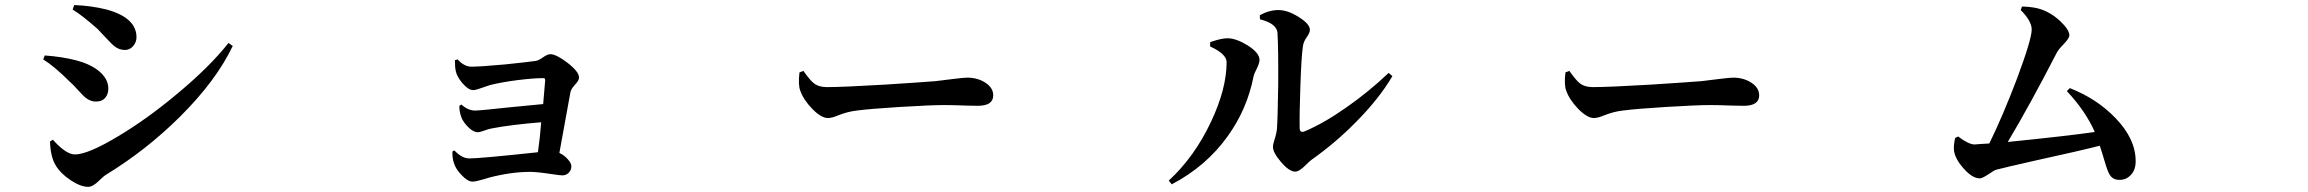

<svg xmlns="http://www.w3.org/2000/svg" viewBox="-20 -724 9040 752"><path d="M325.2 7.8Q295.9 7.8 256.8 -18.1Q217.8 -43.9 198.2 -76.2Q177.7 -109.4 175.8 -169.9L187.5 -176.8Q189.5 -174.8 194.3 -168.9Q241.2 -119.1 273.4 -119.1Q324.2 -119.1 441.4 -189.5Q554.7 -256.8 673.8 -356.4Q800.8 -461.9 875 -555.7L891.6 -543.9Q826.2 -407.2 684.6 -266.6Q553.7 -136.7 397.5 -41Q385.7 -34.2 368.2 -16.6Q343.8 7.8 325.2 7.8ZM355.5 -326.2Q335.9 -326.2 318.4 -338.9Q307.6 -346.7 286.6 -370.1Q265.6 -393.6 252 -405.3Q193.4 -463.9 149.4 -491.2L155.3 -506.8Q221.7 -502 275.9 -488.3Q330.1 -474.6 364.3 -448.2Q404.3 -417 404.3 -377Q404.3 -356.4 393.6 -342.8Q380.9 -326.2 355.5 -326.2ZM469.7 -528.3Q448.2 -528.3 430.7 -541Q418.9 -549.8 395.5 -575.2Q375 -597.7 362.3 -610.4Q301.8 -664.1 264.6 -686.5L270.5 -704.1Q335.9 -702.1 398.4 -686.5Q514.6 -654.3 514.6 -578.1Q514.6 -558.6 501.5 -543.5Q488.3 -528.3 469.7 -528.3Z M1831.1 -12.7Q1811.5 -12.7 1787.1 -39.1Q1765.6 -61.5 1758.8 -83Q1751 -102.5 1752 -130.9L1759.8 -134.8Q1789.1 -103.5 1818.4 -103.5Q1859.4 -103.5 2080.1 -127Q2085 -127.9 2086.9 -127.9Q2095.7 -189.5 2099.6 -245.1Q1979.5 -235.4 1904.3 -220.7Q1893.6 -218.8 1876.5 -212.4Q1859.4 -206.1 1850.6 -206.1Q1835 -206.1 1815.4 -224.6Q1796.9 -242.2 1788.1 -261.7Q1778.3 -287.1 1779.3 -309.6L1787.1 -314.5Q1813.5 -291 1840.8 -291Q1859.4 -291 1975.6 -303.7Q2071.3 -313.5 2107.4 -316.4Q2113.3 -379.9 2115.2 -408.2Q2116.2 -418 2108.4 -418Q2069.3 -418 2006.8 -410.2Q1946.3 -402.3 1902.3 -391.6Q1888.7 -387.7 1867.2 -379.9Q1843.8 -371.1 1833 -371.1Q1814.5 -371.1 1791 -398.4Q1770.5 -422.9 1765.6 -443.4Q1761.7 -459 1761.7 -488.3L1772.5 -491.2Q1797.9 -462.9 1826.2 -462.9Q1862.3 -462.9 1958 -471.7Q2043.9 -480.5 2078.1 -485.4Q2089.8 -487.3 2106.9 -499.5Q2124 -511.7 2135.7 -511.7Q2158.2 -511.7 2202.1 -478.5Q2248 -443.4 2248 -419.9Q2248 -409.2 2232.4 -392.6Q2215.8 -375 2213.9 -361.3Q2199.2 -277.3 2170.9 -125Q2189.5 -116.2 2203.6 -100.6Q2217.8 -85 2217.8 -73.2Q2217.8 -57.6 2207.5 -47.4Q2197.3 -37.1 2182.6 -37.1Q2173.8 -37.1 2141.6 -42Q2084 -50.8 2056.6 -50.8Q1981.4 -50.8 1895.5 -28.3Q1887.7 -26.4 1873 -21.5Q1842.8 -12.7 1831.1 -12.7Z M3222.7 -261.7Q3196.3 -261.7 3161.1 -297.9Q3127 -333 3114.3 -369.1Q3105.5 -391.6 3111.3 -440.4L3127 -446.3Q3127.9 -444.3 3130.9 -440.4Q3153.3 -409.2 3167 -398.4Q3186.5 -382.8 3217.8 -382.8Q3281.2 -382.8 3446.3 -392.6Q3584 -401.4 3644.5 -406.2Q3672.9 -409.2 3715.8 -415Q3755.9 -419.9 3767.6 -419.9Q3809.6 -419.9 3839.8 -399.9Q3870.1 -379.9 3870.1 -350.6Q3870.1 -309.6 3809.6 -309.6Q3793.9 -309.6 3762.7 -310.5Q3713.9 -312.5 3677.7 -312.5Q3626 -312.5 3506.8 -305.2Q3387.7 -297.9 3335.9 -291Q3300.8 -287.1 3263.7 -272.5Q3238.3 -261.7 3222.7 -261.7Z M4569.3 -2 4557.6 -16.6Q4658.2 -109.4 4722.7 -246.1Q4784.2 -376 4784.2 -480.5Q4784.2 -512.7 4719.7 -542V-558.6Q4721.7 -559.6 4724.6 -560.5Q4763.7 -574.2 4789.1 -574.2Q4823.2 -573.2 4867.2 -545.9Q4913.1 -516.6 4913.1 -489.3Q4913.1 -476.6 4901.4 -453.1Q4891.6 -434.6 4889.6 -423.8Q4864.3 -295.9 4789.1 -191.4Q4705.1 -73.2 4569.3 -2ZM5052.7 -51.8Q5029.3 -51.8 4997.1 -89.8Q4965.8 -126 4965.8 -148.4Q4965.8 -159.2 4971.7 -176.8Q4979.5 -200.2 4981.4 -219.7Q4984.4 -259.8 4986.3 -390.6Q4987.3 -533.2 4983.4 -595.7Q4980.5 -631.8 4915 -648.4L4914.1 -664.1Q4950.2 -684.6 4987.3 -684.6Q5023.4 -684.6 5066.9 -657.2Q5110.4 -629.9 5110.4 -607.4Q5110.4 -595.7 5098.6 -579.1Q5085 -560.5 5083 -542Q5077.1 -504.9 5073.2 -387.7Q5069.3 -279.3 5070.3 -223.6Q5070.3 -201.2 5090.8 -210Q5165 -241.2 5253.9 -303.7Q5340.8 -364.3 5418.9 -438.5L5433.6 -425.8Q5379.9 -335 5288.1 -243.2Q5210 -164.1 5116.2 -97.7Q5109.4 -92.8 5095.7 -79.1Q5069.3 -51.8 5052.7 -51.8Z M6222.7 -261.7Q6196.3 -261.7 6161.1 -297.9Q6127 -333 6114.3 -369.1Q6105.5 -391.6 6111.3 -440.4L6127 -446.3Q6127.9 -444.3 6130.9 -440.4Q6153.3 -409.2 6167 -398.4Q6186.5 -382.8 6217.8 -382.8Q6281.2 -382.8 6446.3 -392.6Q6584 -401.4 6644.5 -406.2Q6672.9 -409.2 6715.8 -415Q6755.9 -419.9 6767.6 -419.9Q6809.6 -419.9 6839.8 -399.9Q6870.1 -379.9 6870.1 -350.6Q6870.1 -309.6 6809.6 -309.6Q6793.9 -309.6 6762.7 -310.5Q6713.9 -312.5 6677.7 -312.5Q6626 -312.5 6506.8 -305.2Q6387.7 -297.9 6335.9 -291Q6300.8 -287.1 6263.7 -272.5Q6238.3 -261.7 6222.7 -261.7Z M8281.2 -19.5Q8255.9 -19.5 8244.1 -38.1Q8235.4 -49.8 8222.7 -93.8Q8211.9 -130.9 8204.1 -153.3Q8132.8 -134.8 7954.1 -95.7Q7829.1 -67.4 7799.8 -59.6Q7791 -57.6 7770.5 -43Q7744.1 -25.4 7734.4 -25.4Q7704.1 -25.4 7668.9 -66.4Q7634.8 -105.5 7632.8 -138.7Q7631.8 -153.3 7635.7 -174.8Q7636.7 -180.7 7637.7 -183.6L7649.4 -189.5Q7690.4 -158.2 7713.9 -158.2Q7718.8 -158.2 7740.2 -160.2Q7759.8 -161.1 7771.5 -162.1Q7824.2 -269.5 7879.9 -416Q7937.5 -570.3 7937.5 -608.4Q7937.5 -641.6 7894.5 -684.6L7899.4 -698.2Q7901.4 -698.2 7907.2 -698.2Q7947.3 -696.3 7970.7 -688.5Q8011.7 -675.8 8048.8 -641.6Q8085 -607.4 8085 -585.9Q8085 -574.2 8062.5 -550.8Q8042 -530.3 8035.2 -516.6Q7930.7 -313.5 7843.8 -168Q8076.2 -191.4 8184.6 -207Q8148.4 -289.1 8075.2 -367.2L8086.9 -378.9Q8193.4 -336.9 8265.6 -261.7Q8344.7 -179.7 8344.7 -92.8Q8344.7 -57.6 8325.2 -38.1Q8307.6 -19.5 8281.2 -19.5Z"/></svg>

Font: Bpmf GenRyu Min B
Style: B
Weight: 700
Foundry: But Ko
Version: Version 1.320